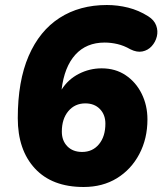

<svg xmlns="http://www.w3.org/2000/svg" viewBox="-20 -736 649 767"><path d="M314 11Q188 11 119.5 -63Q51 -137 51 -264Q51 -412 94.5 -512.5Q138 -613 218 -664.5Q298 -716 407 -716Q450 -716 492 -705.5Q534 -695 572 -671Q596 -656 604 -634Q612 -612 606.5 -590Q601 -568 586 -551.5Q571 -535 549 -530.5Q527 -526 501 -539Q475 -554 449 -560Q423 -566 398 -566Q325 -566 281 -517.5Q237 -469 226 -378Q252 -419 295 -441Q338 -463 386 -463Q441 -463 482 -435.5Q523 -408 546 -361.5Q569 -315 569 -259Q569 -182 536.5 -120.5Q504 -59 447 -24Q390 11 314 11ZM308 -129Q350 -129 375.5 -160Q401 -191 401 -242Q401 -278 379 -300.5Q357 -323 321 -323Q279 -323 253 -292Q227 -261 227 -210Q227 -174 249 -151.5Q271 -129 308 -129Z"/></svg>

Font: Nunito Black
Style: Italic
Weight: 900
Italic angle: -9°
Designer: Vernon Adams
Foundry: Vernon Adams
Version: Version 3.601; ttfautohint (v1.8.2.53-6de2)